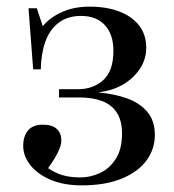

<svg xmlns="http://www.w3.org/2000/svg" viewBox="-20 -546 525 579"><path d="M226 13Q173 13 133.5 -3.5Q94 -20 72 -47.5Q50 -75 50 -106Q50 -135 64.5 -152.5Q79 -170 109 -170Q138 -170 151.5 -157Q165 -144 165 -122Q165 -108 154.5 -86.5Q144 -65 125 -39Q145 -25 168 -18Q191 -11 223 -11Q253 -11 282 -24.5Q311 -38 329.5 -67.5Q348 -97 348 -143Q348 -182 332.5 -206Q317 -230 288.5 -241Q260 -252 222 -252H158V-277H215Q261 -277 291.5 -304.5Q322 -332 322 -393Q322 -442 296.5 -470Q271 -498 224 -498Q184 -498 157 -477.5Q130 -457 117 -421Q104 -385 103 -337H80L66 -521H91L109 -467Q130 -493 166.5 -509.5Q203 -526 250 -526Q302 -526 340.5 -511Q379 -496 400 -468.5Q421 -441 421 -402Q421 -368 402.5 -339.5Q384 -311 352.5 -292Q321 -273 279 -268V-267Q324 -263 362.5 -249.5Q401 -236 424 -209Q447 -182 447 -139Q447 -97 422 -62.5Q397 -28 347.5 -7.5Q298 13 226 13Z"/></svg>

Font: Literata 60pt
Style: Regular
Weight: 400
Designer: Latin by Veronika Burian and Jose Scaglione. Greek by Irene Vlachou. Cyrillic by Vera Evstafieva.
Foundry: TypeTogether
Version: Version 3.002